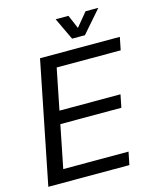

<svg xmlns="http://www.w3.org/2000/svg" viewBox="-129 -972 867 1061"><g transform="rotate(-15 305.0 -442.0)"><path d="M609.9 -698.2 595.2 -625H229L182.1 -390.6H531.2L516.6 -317.4H167.5L118.7 -73.2H492.2L477.5 0H13.7L153.3 -698.2ZM292.5 -883.8H365.7L398.9 -805.7L463.4 -883.8H536.6L425.8 -756.8H352.5Z"/></g></svg>

Font: Sansation
Style: Italic
Weight: 400
Designer: Bernd Montag
Version: Version 1.301